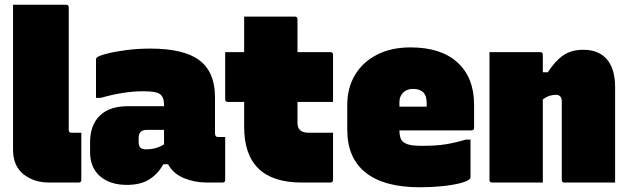

<svg xmlns="http://www.w3.org/2000/svg" viewBox="-20 -770 2650 810"><path d="M323 -11Q323 0 312 0H186Q123 0 79 -35Q35 -70 35 -139V-750H259Q270 -750 270 -739V-221Q270 -216 273 -213Q276 -210 281 -210H323Z M887 -360V-208Q887 -192 900 -192H930V-11Q930 0 919 0H852Q801 0 756 -18.5Q711 -37 689 -77H669Q647 -37 610.5 -13.5Q574 10 515 10Q444 10 402 -26.5Q360 -63 360 -129V-169Q360 -242 401 -282Q442 -322 520 -322H672V-328Q672 -360 655.5 -372.5Q639 -385 587 -385Q541 -385 495 -377.5Q449 -370 405 -357H385V-517Q385 -524 388 -527Q395 -534 428.5 -543Q462 -552 511.5 -558.5Q561 -565 614 -565Q756 -565 821.5 -515.5Q887 -466 887 -360ZM565 -171Q565 -154 572.5 -147Q580 -140 596 -140Q639 -140 672 -161V-222H598Q582 -222 573 -213Q565 -205 565 -189Z M1385 -210V-11Q1385 0 1374 0H1252Q1010 0 1010 -235V-340H941Q930 -340 930 -351V-550H1010V-700H1224Q1235 -700 1235 -689V-550H1374Q1385 -550 1385 -539V-340H1235V-252Q1235 -231 1246 -221Q1257 -210 1284 -210Z M1712 -570Q1841 -570 1910.5 -506Q1980 -442 1980 -329V-231Q1980 -220 1969 -220H1665Q1665 -206 1668 -193.5Q1671 -181 1679 -173Q1688 -164 1708 -159Q1728 -154 1774 -155Q1819 -155 1858.5 -161Q1898 -167 1945 -181H1965V-23Q1965 -18 1962 -15Q1952 -5 1920.5 3Q1889 11 1845 15.5Q1801 20 1751 20Q1601 20 1523 -41.5Q1445 -103 1445 -223V-327Q1445 -399 1477.5 -453.5Q1510 -508 1570 -539Q1630 -570 1712 -570ZM1723 -395Q1697 -395 1681 -379.5Q1665 -364 1665 -339V-320H1780V-335Q1780 -352 1776.5 -362.5Q1773 -373 1766 -380Q1751 -395 1723 -395Z M2270 0H2056Q2045 0 2045 -11V-550H2259Q2270 -550 2270 -539V-465H2291Q2323 -514 2357 -537Q2391 -560 2441 -560Q2506 -560 2540.5 -519.5Q2575 -479 2575 -402V0H2361Q2350 0 2350 -11V-342Q2350 -370 2325 -370Q2312 -370 2299 -366Q2286 -362 2270 -351Z"/></svg>

Font: Recursive Sn Lnr St XBk
Style: Regular
Weight: 1000
Version: Version 1.079;hotconv 1.0.112;makeotfexe 2.5.65598; ttfautoh